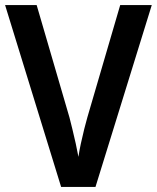

<svg xmlns="http://www.w3.org/2000/svg" viewBox="-20 -734 616 754"><path d="M576 -714 355 0H220L0 -714H124L253 -272Q257 -256 264 -228Q271 -200 277.5 -170Q284 -140 288 -118Q291 -140 297.5 -170Q304 -200 311 -228Q318 -256 323 -273L452 -714Z"/></svg>

Font: Noto Sans Tamil SemiCondensed SemiBold
Style: Regular
Weight: 600
Width: 4
Designer: Jelle Bosma - Monotype Design Team
Foundry: Monotype Imaging Inc.
Version: Version 2.004; ttfautohint (v1.8.4.7-5d5b)